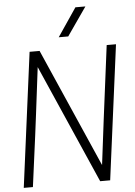

<svg xmlns="http://www.w3.org/2000/svg" viewBox="-65 -1061 782 1109"><g transform="rotate(-5 326.5 -506.5)"><path d="M528 0H470L168 -688L135 -421Q131 -383 80 0H27L129 -780H187L489 -92L521 -350Q535 -466 576 -780H630ZM359 -849H304L415 -1013H473Z"/></g></svg>

Font: Tanohe Sans Light
Style: Italic
Weight: 300
Designer: Village Type and Design LLC & Cristiano Sobral
Foundry: Cooper Hewitt Smithsonian Design Museum
Version: Version 1.00;September 29, 2021;FontCreator 13.0.0.2655 64-b